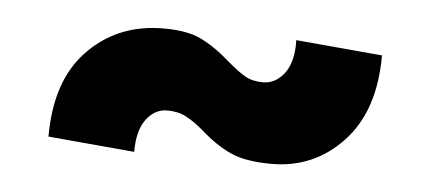

<svg xmlns="http://www.w3.org/2000/svg" viewBox="-28 -413 556 248"><g transform="rotate(5 250.0 -289.0)"><path d="M170 -370Q205 -371 224.5 -361.5Q244 -352 263 -335Q277 -323 286.5 -317.5Q296 -312 310 -312Q325 -312 336 -325Q347 -338 348 -362V-370L460 -360Q460 -288 422.5 -248Q385 -208 330 -208Q296 -208 276.5 -217Q257 -226 238 -243Q225 -254 214.5 -259.5Q204 -265 190 -265Q174 -265 163 -250.5Q152 -236 152 -208L40 -218Q40 -290 77 -329Q114 -368 170 -370Z"/></g></svg>

Font: Uncut Sans VF
Style: Regular
Weight: 400
Designer: Kasper Nordkvist
Foundry: Uncut Type
Version: Version 1.100;FEAKit 1.0